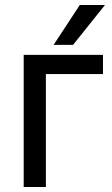

<svg xmlns="http://www.w3.org/2000/svg" viewBox="-20 -750 450 770"><path d="M75 -530H393V-453H164V0H75ZM300 -730H401L273 -570H195Z"/></svg>

Font: Golos UI
Style: Regular
Weight: 400
Designer: A.Korolkova, Vitaly Kuzmin
Foundry: ParaType Ltd
Version: Version 2.000